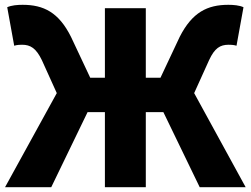

<svg xmlns="http://www.w3.org/2000/svg" viewBox="-20 -778 1042 798"><path d="M787 -391 849 -528C872 -578 895 -592 930 -592C937 -592 950 -592 963 -588L992 -748C975 -756 950 -758 929 -758C842 -758 779 -727 727 -625L647 -455H586V-744H416V-455H355L275 -625C224 -727 161 -758 74 -758C52 -758 28 -756 10 -748L39 -588C52 -592 66 -592 72 -592C106 -592 130 -578 154 -528L216 -391L1 0H193L344 -312H416V0H586V-312H659L810 0H1001Z"/></svg>

Font: Noto Sans T Chinese Black
Style: Bold
Weight: 900
Designer: Ryoko NISHIZUKA (kana & ideographs); Paul D. Hunt (Latin, Greek & Cyrillic); Wenlong ZHANG (bopomofo); Sandoll Communica
Foundry: Adobe Systems Incorporated
Version: Version 1.000;PS 1;hotconv 1.0.78;makeotf.lib2.5.61930